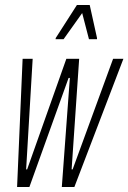

<svg xmlns="http://www.w3.org/2000/svg" viewBox="-20 -744 511 764"><path d="M48 0 70 -510H110L84 -70H88L244 -510H295L265 -70H269L430 -510H471L276 0H226L258 -434H253L97 0ZM201 -588 202 -593 286 -724H337L366 -593V-588H334L307 -692L233 -588Z"/></svg>

Font: Saira Ultra Condensed ExLight
Style: Italic
Weight: 200
Width: 1
Italic angle: -12°
Designer: Hector Gatti with collaboration of the Omnibus-Type team
Foundry: Omnibus-Type
Version: Version 1.001; ttfautohint (v1.8)